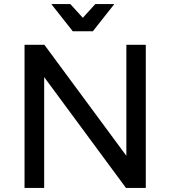

<svg xmlns="http://www.w3.org/2000/svg" viewBox="-20 -919 834 939"><path d="M598 -700H693V0H596L196 -542V0H100V-700H197L598 -157ZM446 -899H539L434 -766H336L231 -899H324L385 -832Z"/></svg>

Font: Montserrat arm2
Style: Regular
Weight: 400
Designer: Julieta Ulanovsky
Foundry: Julieta Ulanovsky
Version: Version 6.000